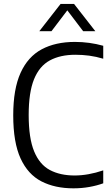

<svg xmlns="http://www.w3.org/2000/svg" viewBox="-20 -966 570 994"><path d="M360 9Q264.5 9 194.5 -27Q124.5 -63 86.5 -145.8Q48.5 -228.5 48.5 -369Q48.5 -505 86.5 -588.8Q124.5 -672.5 196 -710.8Q267.5 -749 368 -749Q443 -749 514.5 -729V-662Q477.5 -673 442.2 -677.8Q407 -682.5 370 -682.5Q292 -682.5 238 -653.2Q184 -624 156.2 -555.8Q128.5 -487.5 128.5 -371Q128.5 -250.5 156.8 -182.2Q185 -114 238.2 -85.8Q291.5 -57.5 366 -57.5Q436.5 -57.5 514.5 -84V-17Q481.5 -5 442.2 2Q403 9 360 9ZM183.5 -804.5 293.5 -945.5H363.5L473.5 -804.5H410.5L328.5 -912.5L246.5 -804.5Z"/></svg>

Font: Encode Sans Semi Condensed
Style: Regular
Weight: 400
Width: 4
Designer: Multiple Designers
Foundry: Impallari Type
Version: Version 3.000; ttfautohint (v1.8.3) -l 8 -r 50 -G 200 -x 14 